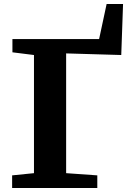

<svg xmlns="http://www.w3.org/2000/svg" viewBox="-20 -938 650 958"><path d="M40.5 0V-63L149.5 -74V-663.5L42 -677V-743H474.5L512 -918H594L585 -663.5L310 -671.5V-74L465.5 -63V0Z"/></svg>

Font: Merriweather ExtraBold
Style: Regular
Weight: 800
Version: Version 2.100